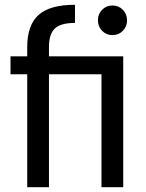

<svg xmlns="http://www.w3.org/2000/svg" viewBox="-20 -784 611 804"><path d="M185 -548H496V0H405V-473H185V0H94V-473H24V-548H94V-587Q94 -679 141.5 -721.5Q189 -764 294 -764V-688Q234 -688 209.5 -664.5Q185 -641 185 -587ZM451 -637Q425 -637 407.5 -655Q390 -673 390 -699Q390 -725 407.5 -743Q425 -761 451 -761Q477 -761 494.5 -743Q512 -725 512 -699Q512 -673 494.5 -655Q477 -637 451 -637Z"/></svg>

Font: MSTAGE
Style: Regular
Weight: 400
Designer: Ninad Kale (Devanagari), Jonny Pinhorn (Latin)
Foundry: Indian Type Foundry
Version: 4.004